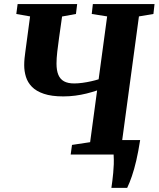

<svg xmlns="http://www.w3.org/2000/svg" viewBox="-20 -763 783 948"><path d="M530 164.5Q532.5 148 534.8 129.5Q537 111 539 90.8Q541 70.5 541.8 47.8Q542.5 25 541 0L505 -71.5H672Q663 -14 652.8 30Q642.5 74 631.2 106.8Q620 139.5 608 164.5ZM329 0 335.5 -47.5 425 -61 459.5 -316.5Q434.5 -308 407.2 -301.2Q380 -294.5 351.5 -290.8Q323 -287 292.5 -287Q234.5 -287 196.8 -299.8Q159 -312.5 137.8 -334.2Q116.5 -356 108 -383.8Q99.5 -411.5 99.5 -441Q99.5 -457.5 101.2 -475.2Q103 -493 105 -506.5L128.5 -682L60.5 -694L67 -743H361L355 -694L286.5 -681.5L271.5 -575.5Q266.5 -541.5 262.8 -508Q259 -474.5 259 -449Q259 -415.5 268 -393.8Q277 -372 296.2 -361.5Q315.5 -351 346 -351Q365 -351 387.2 -354Q409.5 -357 430.5 -361.8Q451.5 -366.5 467 -371.5L509 -682L433 -694L438.5 -743H743L737.5 -694L666 -682L582 -61L655 -47L649.5 0Z"/></svg>

Font: Merriweather 28pt ExtraBold
Style: Italic
Weight: 800
Italic angle: -7.8°
Version: Version 2.101